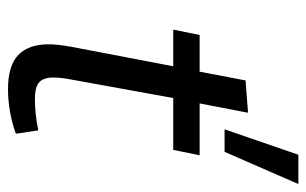

<svg xmlns="http://www.w3.org/2000/svg" viewBox="-166 -606 782 491"><g transform="rotate(90 225.5 -361.0)"><path d="M368.8 -543.8H311.2L376.2 -732.5H451.2ZM93.8 -93.8Q93.8 -116.2 100 -151.2L150 -412.5H56.2L70 -480H163.8L186.2 -597.5L268.8 -603.8L245 -480H377.5L363.8 -412.5H231.2L183.8 -151.2Q178.8 -126.2 178.8 -105Q178.8 -81.2 190.6 -70Q202.5 -58.8 233.8 -58.8Q273.8 -58.8 313.8 -67.5L322.5 -10Q266.2 10 207.5 10Q148.8 10 121.2 -16.2Q93.8 -42.5 93.8 -93.8Z"/></g></svg>

Font: Cambay
Style: Italic
Weight: 400
Italic angle: -11°
Designer: Pooja Saxena
Foundry: Pooja Saxena
Version: Version 1.019;PS 001.019;hotconv 1.0.70;makeotf.lib2.5.58329